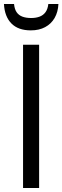

<svg xmlns="http://www.w3.org/2000/svg" viewBox="-29 -937 311 957"><path d="M85.9 0V-713.9H166V0ZM262.2 -917Q260.3 -877 243.2 -847.4Q226.1 -817.9 196 -801.8Q166 -785.6 124.5 -785.6Q62 -785.6 28.1 -819.8Q-5.9 -854 -9.3 -917H41Q43.5 -891.1 54 -876Q64.5 -860.8 82.8 -854Q101.1 -847.2 126.5 -847.2Q149.9 -847.2 168.2 -854Q186.5 -860.8 197.8 -876.2Q209 -891.6 211.9 -917Z"/></svg>

Font: Open Sans SemiCondensed
Style: Regular
Weight: 400
Width: 4
Designer: Monotype Design Team
Foundry: Monotype Imaging Inc.
Version: Version 3.000